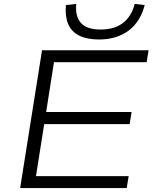

<svg xmlns="http://www.w3.org/2000/svg" viewBox="-20 -962 780 982"><path d="M83 0 195 -705H740L730 -644H256L216 -389H653L643 -327H206L164 -61H638L628 0ZM486 -760Q425 -760 385 -780Q345 -800 328.5 -839.5Q312 -879 317 -936L370 -942Q364 -878 394 -844.5Q424 -811 495 -811Q566 -811 609.5 -845Q653 -879 669 -942L720 -936Q698 -850 637 -805Q576 -760 486 -760Z"/></svg>

Font: Nunito Sans 10pt Expanded Light
Style: Italic
Weight: 300
Width: 7
Italic angle: -9°
Designer: Vernon Adams
Foundry: Vernon Adams
Version: Version 3.101;gftools[0.9.27]